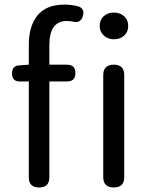

<svg xmlns="http://www.w3.org/2000/svg" viewBox="-20 -829 659 849"><path d="M276.4 -468.8H198.2V-44.9Q198.2 0 153.3 0Q107.4 0 107.4 -44.9V-468.8H67.4Q33.2 -468.8 33.2 -503.9Q33.2 -539.1 65.4 -540L107.4 -543V-629.9Q107.4 -714.8 146.5 -761.7Q185.5 -808.6 264.6 -808.6Q296.9 -808.6 326.2 -800.8Q355.5 -791 346.7 -758.8Q336.9 -722.7 297.9 -734.4Q282.2 -736.3 275.4 -736.3Q198.2 -736.3 198.2 -628.9V-543H276.4Q313.5 -543 313.5 -505.9Q313.5 -468.8 276.4 -468.8ZM529.3 -497.1V-45.9Q529.3 0 483.4 0Q436.5 0 436.5 -45.9V-497.1Q436.5 -543 483.4 -543Q529.3 -543 529.3 -497.1ZM546.9 -713.9Q546.9 -687.5 528.8 -671.4Q510.7 -655.3 483.4 -655.3Q457 -655.3 439 -671.9Q420.9 -688.5 420.9 -713.9Q420.9 -741.2 438.5 -757.3Q456.1 -773.4 483.4 -773.4Q510.7 -773.4 528.8 -757.3Q546.9 -741.2 546.9 -713.9Z"/></svg>

Font: GenSenMaruGothic TW TTF Regular
Style: Regular
Weight: 400
Version: Version 1.301